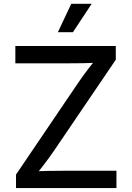

<svg xmlns="http://www.w3.org/2000/svg" viewBox="-20 -963 675 983"><path d="M62 0V-69.3L382.3 -542Q405.3 -575.7 431.4 -609.6Q457.5 -643.6 483.9 -676.8L494.6 -643.1Q448.7 -640.1 402.8 -639.4Q356.9 -638.7 311 -638.7H58.6V-727.5H572.8V-657.2L257.3 -192.4Q232.9 -156.7 205.6 -121.1Q178.2 -85.4 150.9 -50.8L140.1 -84.5Q186.5 -87.4 232.2 -88.1Q277.8 -88.9 323.7 -88.9H576.2V0ZM276.4 -798.3 344.7 -943.4H449.2L353.5 -798.3Z"/></svg>

Font: Inter Cardless
Style: Regular
Weight: 400
Designer: Rasmus Andersson
Foundry: rsms
Version: Version 4.001;git-9221beed3